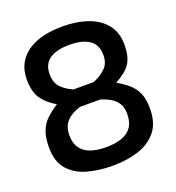

<svg xmlns="http://www.w3.org/2000/svg" viewBox="-125 -772 811 884"><g transform="rotate(-20 280.0 -330.0)"><path d="M278 10.9Q210.9 10.9 154.2 -5.1Q97.6 -21.1 63.9 -60.4Q30.2 -99.7 30.2 -168Q30.2 -217.7 42.7 -249Q55.2 -280.3 78.5 -301.8Q101.8 -323.2 132.6 -343Q84 -372.4 62.6 -406Q41.2 -439.6 41.2 -497.2Q41.2 -554.2 70.7 -593Q100.1 -631.9 153.1 -651.6Q206 -671.3 278 -671.3Q349 -671.3 403.4 -651.7Q457.9 -632.2 488.3 -593.2Q518.8 -554.2 518.8 -496.2Q518.8 -455.4 509.4 -428.3Q500.1 -401.3 479 -381.8Q457.9 -362.3 422.9 -343Q455.5 -324.7 479.1 -304.1Q502.7 -283.5 515.7 -254.1Q528.8 -224.7 528.8 -179Q528.8 -107.5 494.6 -66.2Q460.5 -24.9 403.9 -7Q347.3 10.9 278 10.9ZM278 -79.6Q321.3 -79.6 353.8 -90.4Q386.2 -101.2 404 -125.7Q421.7 -150.3 421.7 -191.8Q421.7 -222 409.7 -241.9Q397.6 -261.8 376.2 -274.6Q354.8 -287.4 326.6 -295.5H227.8Q184.1 -282 160.9 -256.9Q137.6 -231.8 137.6 -188.5Q137.6 -149.1 155.3 -125.2Q172.9 -101.2 204.5 -90.4Q236.2 -79.6 278 -79.6ZM227.8 -381.2H326.6Q367.4 -398.2 389.4 -421.5Q411.4 -444.9 411.4 -482.7Q411.4 -534.1 376.9 -557.4Q342.4 -580.8 279.3 -580.8Q217.5 -580.8 182.9 -557.6Q148.3 -534.5 148.3 -483Q148.3 -445.3 168.4 -421.9Q188.5 -398.6 227.8 -381.2Z"/></g></svg>

Font: Titillium Web SemiBold
Style: Regular
Weight: 600
Designer: Mohamed Gaber, Accademia di Belle Arti di Urbino
Foundry: Kief Type Foundry, Accademia di Belle Arti di Urbino
Version: Version 3.000; ttfautohint (v1.8.4)